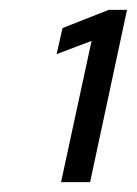

<svg xmlns="http://www.w3.org/2000/svg" viewBox="-20 -720 278 390"><path d="M95 -350ZM238 -700 163 -350H104L166 -637L95 -610L107 -663L201 -700Z"/></svg>

Font: Rosa Sans
Style: Italic
Weight: 400
Italic angle: -12°
Designer: Pentagram / MCKL
Foundry: Pentagram / MCKL
Version: Version 1.005;September 16, 2019;FontCreator 11.5.0.2425 64-